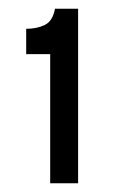

<svg xmlns="http://www.w3.org/2000/svg" viewBox="-20 -690 270 440"><path d="M95 -270V-566H40V-624Q65 -624 83 -633Q101 -642 106 -670H159V-270Z"/></svg>

Font: Bricolage Grotesque 24pt Light
Style: Regular
Weight: 300
Designer: Mathieu Triay
Foundry: Atelier Triay
Version: Version 1.001;gftools[0.9.33.dev8+g029e19f]